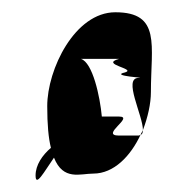

<svg xmlns="http://www.w3.org/2000/svg" viewBox="-20 -670 313 313"><path d="M38 -384C38 -364 52 -390 68 -413C83 -375 111 -387 132 -387C166 -387 193 -416 209 -450C208 -450 207 -449 206 -449H174C142 -449 200 -480 174 -480H146C143 -513 131 -568 112 -574H174C142 -565 203 -558 184 -552C157 -546 223 -543 206 -543C180 -543 213 -482 213 -458C221 -479 226 -501 226 -520C226 -596 243 -650 168 -650C102 -650 57 -557 57 -497C57 -467 59 -445 63 -429C49 -417 38 -401 38 -384ZM209 -450C212 -451 213 -454 213 -458C212 -455 210 -453 209 -450Z"/></svg>

Font: bitstorm
Style: cn
Weight: 400
Version: Version 0.2